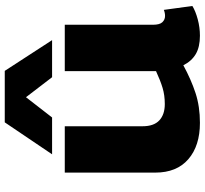

<svg xmlns="http://www.w3.org/2000/svg" viewBox="-46 -784 840 787"><g transform="rotate(-90 373.5 -390.0)"><path d="M264 10Q170 10 115 -37.5Q60 -85 60 -173V-544H250V-225Q250 -179 274 -156.5Q298 -134 341 -134Q377 -134 407 -143Q437 -152 476 -170V-544H666V-183Q666 -155 676.5 -144Q687 -133 702 -133Q715 -133 727 -138L743 -21Q722 -8 688.5 1Q655 10 621 10Q575 10 546 -7Q517 -24 500 -58Q441 -26 386 -8Q331 10 264 10ZM135 -596 266 -790H477L603 -596H451L369 -703L286 -596Z"/></g></svg>

Font: Georama Extended
Style: Bold
Weight: 700
Width: 7
Designer: Jean-Baptiste Levee
Foundry: Production Type
Version: Version 1.000